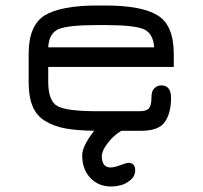

<svg xmlns="http://www.w3.org/2000/svg" viewBox="-20 -470 728 690"><path d="M345.7 88.9Q345.7 131.8 377 131.8Q390.6 131.8 412.6 123.5Q434.6 115.2 441.4 115.2Q465.8 115.2 465.8 141.6Q465.8 163.1 448.7 177.2Q431.6 191.4 413.6 195.8Q395.5 200.2 378.9 200.2Q334 200.2 304.7 169.4Q275.4 138.7 275.4 88.9Q275.4 54.7 318.4 0Q256.8 -1 215.8 -8.3Q174.8 -15.6 143.1 -34.7Q111.3 -53.7 97.2 -87.9Q83 -122.1 83 -173.8V-276.4Q83 -378.9 140.6 -414.6Q198.2 -450.2 330.1 -450.2H358.4Q489.3 -450.2 546.9 -414.6Q604.5 -378.9 604.5 -276.4V-229.5H153.3V-176.8Q153.3 -106.4 187 -88.4Q220.7 -70.3 330.1 -70.3H480.5Q506.8 -70.3 515.6 -81.1Q524.4 -91.8 524.4 -121.1Q524.4 -143.6 535.2 -153.3Q545.9 -163.1 559.6 -163.1Q594.7 -163.1 594.7 -118.2Q594.7 -64.5 572.8 -32.2Q550.8 0 487.3 0H416Q390.6 15.6 373 37.1Q355.5 58.6 350.6 71.3Q345.7 84 345.7 88.9ZM358.4 -379.9H330.1Q224.6 -379.9 190.4 -365.2Q156.2 -350.6 153.3 -299.8H534.2Q530.3 -351.6 495.1 -365.7Q460 -379.9 358.4 -379.9Z"/></svg>

Font: Jura
Style: DemiBold
Weight: 600
Version: Version 2.4